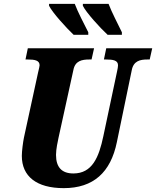

<svg xmlns="http://www.w3.org/2000/svg" viewBox="-20 -964 808 994"><path d="M537 -784H611V-797C589 -843 559 -899 542 -944H409V-934C426 -899 498 -820 537 -784ZM361 -784H437V-797C414 -843 384 -899 367 -944H234V-934C251 -899 323 -820 361 -784ZM310 10C464 10 553 -72 585 -228L662 -600C671 -649 706 -656 743 -656H755L768 -714H530L518 -656H529C565 -656 591 -652 591 -626C591 -620 589 -606 586 -594L515 -259C492 -149 457 -66 360 -66C300 -66 270 -98 270 -162C270 -192 279 -232 283 -251L360 -602C369 -649 404 -656 442 -656H454L467 -714H124L112 -656H123C159 -656 185 -652 185 -626C185 -620 182 -611 177 -588L104 -252C99 -228 93 -181 93 -157C93 -51 169 10 310 10Z"/></svg>

Font: Noto Serif Condensed Black
Style: Italic
Weight: 900
Width: 3
Italic angle: -12°
Designer: Monotype Design Team
Foundry: Monotype Imaging Inc.
Version: Version 2.013